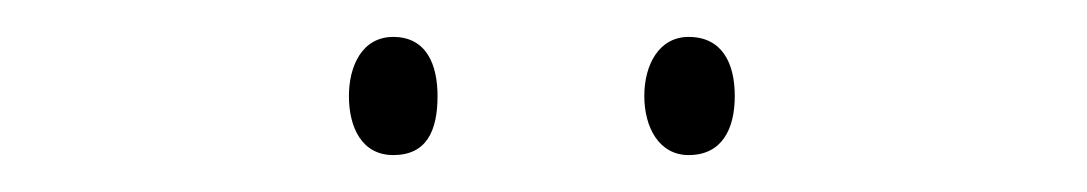

<svg xmlns="http://www.w3.org/2000/svg" viewBox="-20 -722 589 104"><path d="M169 -670C169 -653 176 -638 193 -638C211 -638 217 -651 217 -670C217 -687 211 -702 193 -702C176 -702 169 -686 169 -670ZM329 -670C329 -653 337 -638 353 -638C371 -638 378 -652 378 -670C378 -688 371 -702 353 -702C337 -702 329 -687 329 -670Z"/></svg>

Font: Noto Sans Oriya Cond Thin
Style: Regular
Weight: 100
Width: 3
Designer: Amélie Bonet and Sol Matas
Foundry: Google LLC
Version: Version 2.006